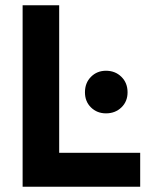

<svg xmlns="http://www.w3.org/2000/svg" viewBox="-20 -710 583 730"><path d="M66 0V-690H205V0ZM128 0V-129H513V0ZM383 -279Q349 -279 326 -301.5Q303 -324 303 -359Q303 -395 326 -418Q349 -441 383 -441Q418 -441 441.5 -418Q465 -395 465 -359Q465 -324 441.5 -301.5Q418 -279 383 -279Z"/></svg>

Font: Radio Canada Big SemiBold
Style: Regular
Weight: 600
Designer: Étienne Aubert Bonn
Foundry: Coppers and Brasses
Version: Version 1.001